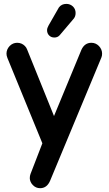

<svg xmlns="http://www.w3.org/2000/svg" viewBox="-20 -737 564 998"><path d="M224.6 -580.1Q224.6 -590.8 232.4 -604.5Q285.2 -696.3 286.1 -698.2Q299.8 -716.8 325.2 -716.8Q344.7 -716.8 359.4 -703.1Q373 -689.5 373 -669.4Q373 -649.4 360.4 -636.7L290 -553.7Q279.3 -542 262.7 -542Q246.1 -542 235.4 -552.7Q224.6 -563.5 224.6 -580.1ZM134.8 189.5Q134.8 176.8 138.7 167L200.2 7.8L18.6 -435.5Q13.7 -447.3 13.7 -458Q13.7 -480.5 30.3 -498Q46.9 -514.6 69.3 -514.6Q92.8 -514.6 109.4 -498Q117.2 -490.2 121.1 -479.5L260.7 -133.8L403.3 -478.5Q419.9 -514.6 455.1 -514.6Q477.5 -514.6 494.1 -498Q510.7 -480.5 510.7 -458Q510.7 -446.3 506.8 -437.5L240.2 203.1Q223.6 241.2 188.5 241.2Q166 241.2 150.4 224.6Q142.6 216.8 138.7 207Q134.8 197.3 134.8 189.5Z"/></svg>

Font: FakePearl
Style: SemiBold
Weight: 400
Version: Version 1.2